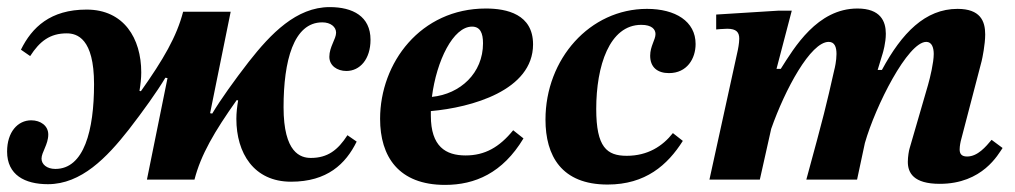

<svg xmlns="http://www.w3.org/2000/svg" viewBox="-25 -506 2861 541"><path d="M110 13C204 13 276 -62 338 -141C379 -194 417 -247 441 -287L447 -286L431 -207L389 0H523C541 -70 579 -135 642 -224L646 -223C643 -205 641 -188 641 -171C641 -75 690 6 795 6C897 6 949 -44 980 -107L954 -125C927 -83 898 -61 851 -61C822 -61 774 -75 774 -204C774 -334 802 -443 883 -443C907 -443 922 -430 922 -414C922 -396 903 -374 903 -346C903 -321 925 -306 951 -306C989 -306 1019 -339 1019 -394C1019 -460 969 -486 904 -486C810 -486 738 -411 676 -332C635 -279 597 -226 573 -186L567 -187L585 -276L625 -473H491C473 -403 435 -338 372 -249L368 -250C371 -268 373 -285 373 -302C373 -398 324 -479 219 -479C117 -479 65 -429 34 -366L60 -348C87 -390 116 -412 163 -412C192 -412 240 -398 240 -269C240 -139 212 -30 131 -30C107 -30 92 -43 92 -59C92 -77 111 -99 111 -127C111 -152 89 -167 63 -167C25 -167 -5 -134 -5 -79C-5 -13 45 13 110 13Z M1229 15C1313 15 1391 -18 1450 -116L1421 -139C1382 -91 1341 -68 1287 -68C1231 -68 1189 -93 1189 -180C1189 -184 1189 -188 1189 -193C1303 -203 1477 -251 1477 -381C1477 -466 1403 -482 1344 -482C1160 -482 1046 -329 1046 -171C1046 -65 1098 15 1229 15ZM1192 -233C1205 -335 1252 -431 1305 -431C1328 -431 1336 -413 1336 -384C1336 -300 1272 -241 1192 -233Z M1687 14C1794 14 1856 -41 1899 -109L1871 -131C1842 -94 1800 -67 1741 -67C1685 -67 1655 -91 1655 -199C1655 -320 1692 -436 1782 -436C1812 -436 1822 -423 1822 -410C1822 -394 1807 -376 1807 -349C1807 -316 1828 -300 1860 -300C1911 -300 1935 -341 1935 -382C1935 -446 1878 -481 1798 -481C1637 -481 1512 -340 1512 -169C1512 -67 1557 14 1687 14Z M2623 12C2744 12 2788 -72 2800 -89L2769 -112C2753 -93 2730 -65 2700 -65C2685 -65 2679 -72 2679 -85C2679 -95 2682 -108 2682 -108L2741 -334C2743 -342 2751 -381 2751 -409C2751 -447 2737 -481 2673 -481C2582 -481 2516 -413 2460 -309H2448L2462 -355C2463 -358 2471 -385 2471 -411C2471 -446 2456 -482 2391 -482C2278 -482 2213 -372 2175 -312H2163L2206 -476H2169L1993 -465V-423C1993 -423 2013 -425 2024 -425C2050 -425 2058 -415 2058 -397C2058 -384 2054 -365 2054 -365L1974 0H2116L2148 -143C2187 -254 2259 -388 2310 -388C2327 -388 2332 -373 2332 -354C2332 -335 2327 -313 2326 -310C2302 -204 2298 -187 2247 0H2390L2412 -103C2442 -208 2533 -388 2585 -388C2601 -388 2606 -371 2606 -354C2606 -330 2596 -288 2590 -267L2538 -88C2536 -82 2533 -64 2533 -50C2533 -19 2549 12 2623 12Z"/></svg>

Font: STIX Two Text
Style: Bold Italic
Weight: 700
Italic angle: -12°
Designer: Ross Mills, John Hudson & Paul Hanslow, Tiro Typeworks Ltd; with prior portions MicroPress Inc. and Coen Hoffman, Elsevi
Foundry: Tiro Typeworks Ltd
Version: Version 2.13 b171